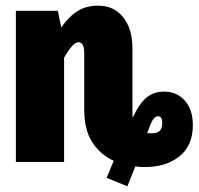

<svg xmlns="http://www.w3.org/2000/svg" viewBox="-20 -571 700 677"><path d="M660 -130Q660 -57 612.5 -19.5Q565 18 491 18Q479 18 457 16L429 86L356 56L381 -4Q333 -26 305 -70Q277 -114 277 -184V-383Q277 -422 257 -422Q246 -422 234 -408.5Q222 -395 206 -368V0H36V-533H184L196 -474Q223 -513 253.5 -532Q284 -551 326 -551Q382 -551 414.5 -510Q447 -469 447 -400V-181Q447 -163 448 -156Q471 -206 496.5 -227Q522 -248 559 -248Q603 -248 631.5 -216.5Q660 -185 660 -130ZM552 -138Q552 -161 537 -161Q527 -161 519.5 -149.5Q512 -138 499 -102Q505 -101 516 -101Q534 -101 543 -109.5Q552 -118 552 -138Z"/></svg>

Font: Fira Sans Extra Condensed ExtraBold
Style: Regular
Weight: 800
Width: 1
Designer: Carrois Corporate & Edenspiekermann AG
Foundry: Carrois Corporate GbR & Edenspiekermann AG
Version: Version 4.203